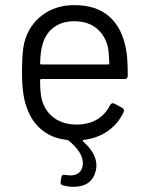

<svg xmlns="http://www.w3.org/2000/svg" viewBox="-20 -534 574 741"><path d="M276.9 -53.2Q367.2 -54.7 404.8 -127.9Q407.2 -133.3 411.9 -135Q416.5 -136.7 421.9 -133.8L451.2 -118.2Q461.9 -112.3 457 -101.1Q436 -56.2 396.2 -28.3Q356.4 -0.5 303.2 5.9Q296.4 7.8 300.8 12.2Q352.1 57.1 352.1 105Q352.1 116.7 349.1 127Q333.5 187 263.2 187Q246.1 187 224.1 182.1Q212.4 179.2 213.9 167L216.8 150.9Q218.3 138.2 231.9 141.1Q247.6 143.1 250 143.1Q291.5 143.1 298.8 106.9Q299.8 104 299.8 95.2Q299.8 53.7 244.1 7.8Q238.3 5.9 237.8 5.9Q180.7 -0.5 141.4 -32.7Q102.1 -64.9 84 -117.2Q64.9 -165 64.9 -254.9Q64.9 -336.9 74.2 -371.1Q91.8 -437 143.3 -475.6Q194.8 -514.2 267.1 -514.2Q352.5 -514.2 402.3 -469.7Q452.1 -425.3 466.8 -341.8Q473.1 -307.6 473.1 -242.2Q473.1 -229 460 -229H140.1Q134.8 -229 134.8 -224.1Q134.8 -175.3 141.1 -150.9Q152.8 -105.5 188.2 -79.3Q223.6 -53.2 276.9 -53.2ZM267.1 -452.1Q217.8 -452.1 185.5 -426.8Q153.3 -401.4 143.1 -357.9Q136.2 -334.5 134.8 -290Q134.8 -285.2 140.1 -285.2H397Q401.9 -285.2 401.9 -290Q400.4 -334.5 396 -354Q384.3 -399.9 350.8 -426Q317.4 -452.1 267.1 -452.1Z"/></svg>

Font: Barlow
Style: Regular
Weight: 400
Designer: Jeremy Tribby
Foundry: Jeremy Tribby
Version: Version 1.101